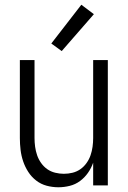

<svg xmlns="http://www.w3.org/2000/svg" viewBox="-20 -784 540 812"><path d="M227 8Q251 8 275 2Q299 -4 318.5 -18.5Q338 -33 352 -53Q366 -73 374 -96V0H436V-530H374V-200Q374 -182 371.5 -163.5Q369 -145 363 -127.5Q357 -110 346 -94.5Q335 -79 320 -68.5Q305 -58 287 -53.5Q269 -49 250 -49Q232 -49 213.5 -53.5Q195 -58 180 -68.5Q165 -79 154 -94.5Q143 -110 137 -127.5Q131 -145 128.5 -163.5Q126 -182 126 -200V-530H64V-200Q64 -175 67 -150Q70 -125 78 -101.5Q86 -78 99.5 -57Q113 -36 133 -20.5Q153 -5 177.5 1.5Q202 8 227 8ZM241 -568 377 -724 324 -764 197 -600Z"/></svg>

Font: Iosevka SS09 Light
Style: Regular
Weight: 300
Monospace: yes
Designer: Belleve Invis
Foundry: Belleve Invis
Version: Version 5.2.1; ttfautohint (v1.8.3)